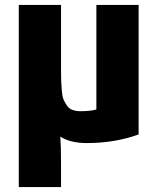

<svg xmlns="http://www.w3.org/2000/svg" viewBox="-20 -558 628 777"><path d="M331 21Q265 21 224 -5Q227 31 227 104V199H56V-538H227V-277Q227 -246 227.5 -232Q228 -218 230 -193Q232 -168 236.5 -157Q241 -146 249.5 -132.5Q258 -119 272.5 -113.5Q287 -108 306 -108Q347 -108 370 -115V-538H541V-14Q445 21 331 21Z"/></svg>

Font: Repo
Style: ExtraBold
Weight: 800
Designer: Stefan Peev
Foundry: Context Ltd
Version: Version 001.000